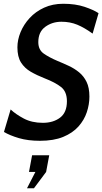

<svg xmlns="http://www.w3.org/2000/svg" viewBox="-20 -734 544 1020"><path d="M192 14Q129 14 80.5 -0.2Q32 -14.5 1 -33L36.5 -152.5Q63.5 -127 106.5 -104.2Q149.5 -81.5 207.5 -81.5Q263 -81.5 299.2 -109Q335.5 -136.5 335.5 -196Q335.5 -247.5 304 -272Q272.5 -296.5 218 -317.5Q176 -334 143.2 -353Q110.5 -372 91.5 -402.2Q72.5 -432.5 72.5 -482.5Q72.5 -522.5 89.2 -563.2Q106 -604 137.5 -638.2Q169 -672.5 214.2 -693.2Q259.5 -714 316 -714Q380.5 -714 429 -697.8Q477.5 -681.5 503.5 -664L472 -555.5Q428.5 -587 390.2 -602.8Q352 -618.5 306.5 -618.5Q257.5 -618.5 220.5 -591.5Q183.5 -564.5 183.5 -510Q183.5 -469.5 212.5 -449.2Q241.5 -429 285 -410.5Q315.5 -398 345.5 -384Q375.5 -370 400.2 -349.8Q425 -329.5 440 -298.8Q455 -268 455 -221Q455 -179.5 441.2 -138Q427.5 -96.5 396.8 -62Q366 -27.5 315.8 -6.8Q265.5 14 192 14ZM160.5 266H123.5L168 179.5H134L150.5 91H241.5L225 179.5Z"/></svg>

Font: Cabin Condensed Medium
Style: Italic
Weight: 500
Width: 3
Italic angle: -10°
Designer: Pablo Impallari
Foundry: Pablo Impallari. http://www.impallari.com Igino Marini. http://www.ikern.com
Version: Version 3.001; ttfautohint (v1.8.3)